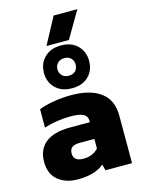

<svg xmlns="http://www.w3.org/2000/svg" viewBox="-141 -1049 851 1141"><g transform="rotate(-15 284.0 -479.0)"><path d="M305 -968H451L355 -804H217ZM300 -785Q365 -785 402 -747.5Q439 -710 439 -653Q439 -596 402 -559Q365 -522 300 -522Q236 -522 198.5 -559Q161 -596 161 -653Q161 -710 198.5 -747.5Q236 -785 300 -785ZM356 -653Q356 -676 341.5 -691.5Q327 -707 300 -707Q274 -707 259 -691.5Q244 -676 244 -653Q244 -630 259 -614.5Q274 -599 300 -599Q327 -599 341.5 -614Q356 -629 356 -653ZM25 -142Q25 -218 75.5 -259Q126 -300 226 -300H349V-309Q349 -337 325.5 -350Q302 -363 245 -363Q163 -363 83 -338V-451Q120 -466 174 -475Q228 -484 283 -484Q399 -484 463.5 -436.5Q528 -389 528 -292V0H364L355 -38Q301 10 193 10Q120 10 72.5 -28.5Q25 -67 25 -142ZM349 -138V-197H258Q226 -197 211 -185Q196 -173 196 -148Q196 -100 257 -100Q314 -100 349 -138Z"/></g></svg>

Font: Kanit Bold
Style: Regular
Weight: 700
Designer: Katatrad Team
Foundry: CadsonDemak
Version: Version 1.000